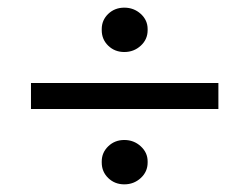

<svg xmlns="http://www.w3.org/2000/svg" viewBox="-20 -576 630 502"><path d="M61 -359H551V-291H61ZM246 -151V-154Q246 -177 263 -193.5Q280.1 -210 305 -210Q330 -210 348 -193.5Q366 -177 366 -154V-151Q366 -127 348 -110.5Q330 -94 305 -94Q280.1 -94 263 -110.5Q246 -127 246 -151ZM246 -497V-500Q246 -523.3 263 -539.7Q280.1 -556 305 -556Q330 -556 348 -539.7Q366 -523.3 366 -500V-497Q366 -473 348 -456.5Q330 -440 305 -440Q280.1 -440 263 -456.5Q246 -473 246 -497Z"/></svg>

Font: Fixel Italic Variable Display Thin
Style: Italic
Weight: 100
Italic angle: -10°
Designer: AlfaBravo + MacPaw
Foundry: Kyrylo Tkachov, Marchela Mozhyna, Serhii Makarenko, Maria Weinstein, Zakhar Kryvoshyya
Version: Version 1.210;Glyphs 3.2 (3217)